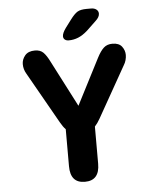

<svg xmlns="http://www.w3.org/2000/svg" viewBox="-56 -846 730 902"><g transform="rotate(-5 309.5 -395.0)"><path d="M308 9.5Q239.5 9.5 239.5 -69.5V-244.5Q227 -257 214.5 -279.5L78 -520.5Q65 -542 65 -566.5Q65 -588.5 80.2 -607Q95.5 -625.5 127 -625.5Q152.5 -625.5 167 -611Q181.5 -596.5 197 -565L308.5 -349L420 -566Q436 -597 451.8 -611.2Q467.5 -625.5 492.5 -625.5Q523.5 -625.5 537.2 -607.5Q551 -589.5 551 -567.5Q551 -556 547.5 -543.2Q544 -530.5 537.5 -520.5L401.5 -279.5Q395.5 -269 389.5 -260.5Q383.5 -252 377 -245V-69.5Q377 9.5 308 9.5ZM290 -659Q278.5 -659 271.5 -664.8Q264.5 -670.5 264.5 -680.5Q264.5 -695.5 282 -719.5L309 -755.5Q328 -781 342.8 -790Q357.5 -799 386.5 -799H407.5Q423 -799 432.5 -791.5Q442 -784 442 -772Q442 -755.5 423 -738.5L379.5 -697Q356.5 -676.5 335 -667.8Q313.5 -659 290 -659Z"/></g></svg>

Font: Sono ExtraLight Monospace SemiBold
Style: Regular
Weight: 600
Version: Version 2.112